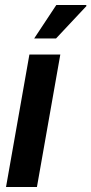

<svg xmlns="http://www.w3.org/2000/svg" viewBox="-20 -744 364 764"><path d="M4 0 97 -527H220L127 0ZM116 -591 204 -724H323L324 -720L203 -591Z"/></svg>

Font: Archivo Condensed
Style: Bold Italic
Weight: 700
Width: 3
Italic angle: -10°
Designer: Hector Gatti
Foundry: Omnibus-Type
Version: Version 2.001